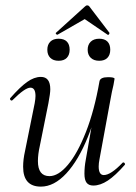

<svg xmlns="http://www.w3.org/2000/svg" viewBox="-20 -681 505 714"><path d="M66 -61Q66 -88 73 -119L109 -297Q112 -314 112 -324Q112 -355 93 -355Q73 -355 27 -309Q25 -307 23 -307Q20 -307 18 -310.5Q16 -314 19 -317Q54 -357 80.5 -376Q107 -395 132 -395Q167 -395 167 -349Q167 -334 160 -297L128 -138Q121 -107 121 -82Q121 -26 164 -26Q197 -26 232.5 -68Q268 -110 299.5 -190Q331 -270 350 -379L363 -378Q343 -262 307.5 -173.5Q272 -85 226.5 -36Q181 13 132 13Q66 13 66 -61ZM294 -35Q294 -61 299 -87L350 -379Q353 -394 382 -394Q406 -394 406 -388L402 -365Q396 -341 391 -312L350 -89Q347 -74 347 -62Q347 -30 366 -30Q392 -30 436 -76Q437 -77 439 -77Q442 -77 444 -73.5Q446 -70 444 -68Q409 -28 381 -9.5Q353 9 327 9Q310 9 302 -1.5Q294 -12 294 -35ZM306 -496Q306 -515 317.5 -526Q329 -537 349 -537Q369 -537 379.5 -526.5Q390 -516 390 -496Q390 -477 379.5 -466Q369 -455 349 -455Q329 -455 317.5 -466Q306 -477 306 -496ZM156 -496Q156 -515 167 -526Q178 -537 198 -537Q218 -537 228.5 -526.5Q239 -516 239 -496Q239 -477 228.5 -466Q218 -455 198 -455Q178 -455 167 -466Q156 -477 156 -496ZM188 -559 295 -656Q300 -661 304 -661Q310 -661 313 -656L387 -559V-558Q387 -555 384.5 -552.5Q382 -550 380 -552L295 -610L194 -552Q192 -551 189 -554Q186 -557 188 -559Z"/></svg>

Font: Cormorant Infant
Style: Italic
Weight: 400
Italic angle: -10°
Designer: Christian Thalmann (Catharsis Fonts)
Foundry: Catharsis Fonts
Version: Version 4.000